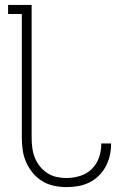

<svg xmlns="http://www.w3.org/2000/svg" viewBox="-20 -755 540 783"><path d="M251 8Q225 8 199.5 2.5Q174 -3 152 -16.5Q130 -30 113.5 -50Q97 -70 86.5 -94Q76 -118 72.5 -143.5Q69 -169 69 -195V-698H13V-735H109V-195Q109 -174 111.5 -153.5Q114 -133 121.5 -113.5Q129 -94 142 -77.5Q155 -61 172.5 -49.5Q190 -38 210 -33.5Q230 -29 251 -29Q279 -29 306.5 -37.5Q334 -46 354 -65.5Q374 -85 383.5 -112Q393 -139 393 -167V-170H433V-167Q433 -143 427.5 -119.5Q422 -96 410.5 -75Q399 -54 382 -37.5Q365 -21 343.5 -10.5Q322 0 298.5 4Q275 8 251 8Z"/></svg>

Font: Iosevka Extralight
Style: Regular
Weight: 200
Monospace: yes
Designer: Belleve Invis
Foundry: Belleve Invis
Version: Version 32.0.1; ttfautohint (v1.8.4)